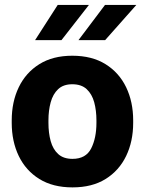

<svg xmlns="http://www.w3.org/2000/svg" viewBox="-20 -770 603 799"><path d="M28.8 -258.8V-269Q28.8 -346.2 58.1 -407Q87.4 -467.8 143.6 -502.9Q199.7 -538.1 280.8 -538.1Q362.8 -538.1 419.2 -502.9Q475.6 -467.8 504.9 -407Q534.2 -346.2 534.2 -269V-258.8Q534.2 -181.6 504.9 -120.8Q475.6 -60.1 419.4 -25.1Q363.3 9.8 281.7 9.8Q200.2 9.8 143.8 -25.1Q87.4 -60.1 58.1 -120.8Q28.8 -181.6 28.8 -258.8ZM181.6 -269V-258.8Q181.6 -216.8 190.9 -182.9Q200.2 -148.9 222.2 -128.9Q244.1 -108.9 281.7 -108.9Q337.4 -108.9 359.4 -152.3Q381.3 -195.8 381.3 -258.8V-269Q381.3 -310.1 372.1 -344.2Q362.8 -378.4 340.8 -398.9Q318.8 -419.4 280.8 -419.4Q243.7 -419.4 221.9 -398.9Q200.2 -378.4 190.9 -344.2Q181.6 -310.1 181.6 -269ZM306.6 -603 417 -749.5H547.4L417.5 -603ZM126 -603 220.2 -749.5H350.1L235.8 -603Z"/></svg>

Font: Vazirmatn RD UI ExtraBold
Style: Regular
Weight: 800
Designer: Saber Rastikerdar
Foundry: Saber Rastikerdar
Version: Version 33.003